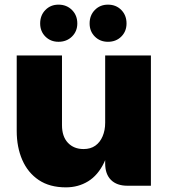

<svg xmlns="http://www.w3.org/2000/svg" viewBox="-20 -800 726 827"><path d="M433 -96V-561H630V0H529Q483 0 458 -25Q433 -50 433 -96ZM264 7Q194 7 147 -24.5Q100 -56 76 -111Q52 -166 52 -236V-561H247V-261Q247 -212 272.5 -185Q298 -158 340 -158Q370 -158 390.5 -172.5Q411 -187 422 -213Q433 -239 433 -271L458 -242Q455 -155 428.5 -100Q402 -45 359.5 -19Q317 7 264 7ZM232 -620Q198 -620 175.5 -642.5Q153 -665 153 -699Q153 -734 175.5 -757Q198 -780 232 -780Q267 -780 290 -757Q313 -734 313 -699Q313 -665 290 -642.5Q267 -620 232 -620ZM445 -620Q411 -620 388.5 -642.5Q366 -665 366 -699Q366 -734 388.5 -757Q411 -780 445 -780Q480 -780 502.5 -757Q525 -734 525 -699Q525 -665 502.5 -642.5Q480 -620 445 -620Z"/></svg>

Font: Parkinsans ExtraBold
Style: Regular
Weight: 800
Designer: Red Stone, Indian Type Foundry
Foundry: Indian Type Foundry
Version: Version 1.000